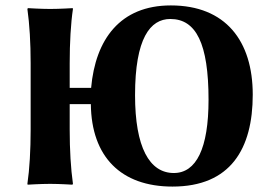

<svg xmlns="http://www.w3.org/2000/svg" viewBox="-20 -678 1004 708"><path d="M93 -445V-200C93 -125 89 -54 81 0L82 3C82 3 130 0 165 0C199 0 247 3 247 3L249 0C241 -57 237 -125 237 -200V-294H315C317 -100 426 10 616 10C830 10 912 -129 912 -329C912 -527 812 -658 610 -658C423 -658 332 -533 316 -354H237V-445C237 -520 241 -592 249 -645L248 -648C248 -648 200 -645 165 -645C131 -645 83 -648 83 -648L81 -645C89 -588 93 -520 93 -445ZM608 -608C703 -608 749 -518 749 -310C749 -131 704 -40 621 -40C531 -40 478 -135 478 -327C478 -537 534 -608 608 -608Z"/></svg>

Font: Libertinus Sans
Style: Bold
Weight: 700
Designer: Philipp H. Poll, Khaled Hosny
Foundry: Caleb Maclennan
Version: Version 7.050;RELEASE